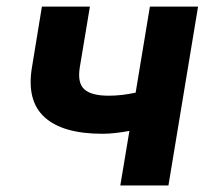

<svg xmlns="http://www.w3.org/2000/svg" viewBox="-20 -566 642 586"><path d="M292.5 -157.7Q171.4 -157.7 116 -208.3Q60.5 -258.8 77.6 -360.8L107.9 -545.9H254.4L223.6 -360.8Q215.8 -313 237.3 -293.5Q258.8 -273.9 312 -273.9Q351.1 -273.9 394 -283.2L437.5 -545.9H584.5L494.1 0H347.2L375 -166.5Q354.5 -162.6 333.3 -160.2Q312 -157.7 292.5 -157.7Z"/></svg>

Font: Inter
Style: Bold Italic
Weight: 700
Italic angle: -9.39999°
Designer: Rasmus Andersson
Foundry: rsms
Version: Version 4.001;git-9221beed3